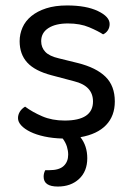

<svg xmlns="http://www.w3.org/2000/svg" viewBox="-20 -495 487 704"><path d="M401 -123Q401 -70 369 -36.5Q337 -3 275 8Q300 40 300 85Q300 133 270 161Q240 189 192 189Q140 189 140 153Q140 140 146 129H161Q197 129 213.5 113.5Q230 98 230 72Q230 58 225.5 43Q221 28 210 13Q173 12 143 5.5Q113 -1 91.5 -11.5Q70 -22 58 -35Q46 -48 46 -62Q46 -74 52.5 -85Q59 -96 72 -104Q99 -84 135 -68.5Q171 -53 217 -53Q321 -53 321 -123Q321 -180 252 -197L169 -219Q108 -235 80 -265.5Q52 -296 52 -344Q52 -370 62.5 -394Q73 -418 95 -436Q117 -454 149.5 -464.5Q182 -475 226 -475Q296 -475 339 -454.5Q382 -434 382 -407Q382 -394 375.5 -384Q369 -374 358 -369Q340 -381 307 -395Q274 -409 229 -409Q184 -409 157.5 -392Q131 -375 131 -344Q131 -321 146 -305Q161 -289 196 -281L265 -264Q333 -247 367 -213.5Q401 -180 401 -123Z"/></svg>

Font: Baloo Bhai 2
Style: Regular
Weight: 400
Designer: Supriya Tembe, Noopur Datye and Ek Type
Foundry: Ek Type
Version: Version 1.640;PS 1.000;hotconv 16.6.51;makeotf.lib2.5.65220;